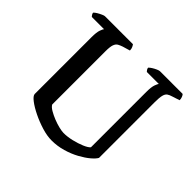

<svg xmlns="http://www.w3.org/2000/svg" viewBox="-169 -890 1076 1076"><g transform="rotate(45 368.5 -352.0)"><path d="M369 0Q333 0 290.5 -13Q248 -26 209 -45Q170 -64 144.5 -83.5Q119 -103 118 -117V-567Q118 -607 125 -626Q132 -645 136 -649H39Q37 -651 32.5 -657Q28 -663 27 -671Q33 -678 45.5 -685.5Q58 -693 70.5 -698.5Q83 -704 88 -704H310Q314 -699 318.5 -689.5Q323 -680 323 -667L279 -654Q264 -649 252.5 -642.5Q241 -636 235 -619.5Q229 -603 229 -568V-145Q236 -132 256.5 -120Q277 -108 302 -98Q327 -88 350.5 -82.5Q374 -77 387 -77Q417 -77 451 -85Q485 -93 513.5 -105Q542 -117 552 -129V-567Q552 -607 559 -626Q566 -645 570 -649H475Q472 -652 468 -657.5Q464 -663 463 -671Q469 -678 481 -685.5Q493 -693 505.5 -698.5Q518 -704 524 -704H704Q709 -699 713 -689Q717 -679 717 -667L674 -653Q656 -648 645.5 -640.5Q635 -633 630.5 -614.5Q626 -596 626 -558V-119Q618 -104 594.5 -84Q571 -64 535.5 -44.5Q500 -25 457 -12.5Q414 0 369 0Z"/></g></svg>

Font: Texturina 72pt SemiBold
Style: Regular
Weight: 600
Designer: Guillermo Torres Carreño
Foundry: Omnibus-Type
Version: Version 1.002; ttfautohint (v1.8.3)